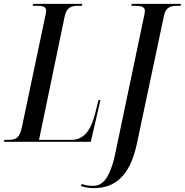

<svg xmlns="http://www.w3.org/2000/svg" viewBox="-50 -734 957 994"><path d="M-30 0H420L470 -216H460L443 -148C422 -64 387 -10 320 -10H152L285 -650C294 -695 319 -704 356 -704H374L376 -714H122L119 -704H139C169 -704 189 -701 189 -678C189 -671 187 -659 183 -644L63 -74C50 -15 29 -10 -9 -10H-27ZM435 240C541 240 621 183 658 13L799 -653C808 -695 831 -704 868 -704H885L887 -714H632L630 -704H650C681 -704 700 -698 700 -678C700 -670 698 -663 697 -656L554 26C525 182 486 228 433 228C413 228 392 226 373 218L369 229C389 236 408 240 435 240Z"/></svg>

Font: Noto Serif Display ExtraCondensed Medium
Style: Italic
Weight: 500
Width: 2
Italic angle: -12°
Designer: Monotype Design Team
Foundry: Monotype Imaging Inc.
Version: Version 2.009